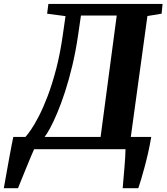

<svg xmlns="http://www.w3.org/2000/svg" viewBox="-82 -763 852 982"><path d="M-62.5 199.5Q-56 164 -49 124Q-42 84 -35 46.2Q-28 8.5 -22.5 -20.5Q-17 -49.5 -14 -62.5H48Q59 -74 77.2 -100.8Q95.5 -127.5 117.8 -170.8Q140 -214 162.8 -274.2Q185.5 -334.5 205.8 -412.2Q226 -490 239.5 -586L253 -680.5L159 -693L165.5 -743H749.5L744.5 -693L672 -681L587 -62.5H691.5Q684.5 -20.5 675.5 19Q666.5 58.5 657.2 92.8Q648 127 639.8 154.2Q631.5 181.5 625.5 199.5H545.5Q547 182 549.2 155.5Q551.5 129 554 99.5Q556.5 70 558.2 43.8Q560 17.5 560 0H92.5Q88.5 8.5 77.5 34.5Q66.5 60.5 53.2 93.2Q40 126 28 155.2Q16 184.5 10 199.5ZM146 -62.5H432.5L515 -683.5H332L317 -580.5Q305 -499 287.8 -427Q270.5 -355 250.8 -294.2Q231 -233.5 211.2 -186.5Q191.5 -139.5 174.5 -108.2Q157.5 -77 146 -62.5Z"/></svg>

Font: Merriweather 24pt ExtraBold
Style: Italic
Weight: 800
Italic angle: -7.8°
Version: Version 2.101